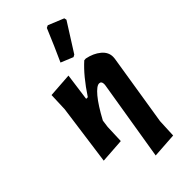

<svg xmlns="http://www.w3.org/2000/svg" viewBox="-289 -819 1074 1074"><g transform="rotate(-45 248.5 -282.0)"><path d="M323 -746 337 -753 430 -715 433 -701Q370 -600 326 -532L313 -525L240 -555Q279 -640 323 -746ZM220 -472 198 -310H211Q278 -412 343 -470L356 -471Q406 -461 439 -433.5Q472 -406 471 -368L470 -355L402 70L397 179L249 189L327 -286L328 -297Q328 -320 310 -320Q290 -320 255.5 -279Q221 -238 178 -158L172 -114L168 -6L23 4L72 -354L76 -462Z"/></g></svg>

Font: Alegreya Sans SC ExtraBold
Style: Italic
Weight: 800
Italic angle: -7°
Designer: Juan Pablo del Peral
Foundry: Huerta Tipografica
Version: Version 2.007